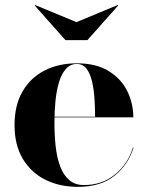

<svg xmlns="http://www.w3.org/2000/svg" viewBox="-20 -716 572 746"><path d="M282 10Q211.5 10 156 -17.8Q100.5 -45.5 68.5 -99Q36.5 -152.5 36.5 -230Q36.5 -307.5 67.8 -361Q99 -414.5 153.5 -442.2Q208 -470 278.5 -470Q353 -470 401.8 -440.2Q450.5 -410.5 474.2 -362.5Q498 -314.5 498 -260H103.5V-262.5H349.5Q349.5 -296 347.2 -331.5Q345 -367 338 -398Q331 -429 316.8 -448.2Q302.5 -467.5 278.5 -467.5Q253 -467.5 236 -448.2Q219 -429 209.2 -396.5Q199.5 -364 195.5 -323.5Q191.5 -283 191.5 -240Q191.5 -191.5 196.2 -147.8Q201 -104 213.5 -70.2Q226 -36.5 248.5 -16.8Q271 3 306 3Q377.5 3 427.8 -38.8Q478 -80.5 496.5 -143H499Q479.5 -78 426 -34Q372.5 10 282 10ZM234.5 -560 114.5 -695 116.5 -696.5 277 -630 437.5 -696.5 439.5 -695 319.5 -560Z"/></svg>

Font: Bodoni Moda 72pt
Style: Bold
Weight: 700
Designer: Owen Earl
Foundry: indestructible type
Version: Version 2.004